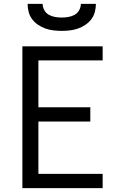

<svg xmlns="http://www.w3.org/2000/svg" viewBox="-20 -975 640 995"><path d="M96 0V-735H512V-662H179V-419H448V-345H179V-74H512V0ZM300 -815Q279 -815 257.5 -817.5Q236 -820 216 -827Q196 -834 178 -846Q160 -858 147 -875Q134 -892 128.5 -913Q123 -934 123 -955H201Q201 -938 209.5 -922.5Q218 -907 233 -898.5Q248 -890 265.5 -887Q283 -884 300 -884Q317 -884 334.5 -887Q352 -890 367 -898.5Q382 -907 390.5 -922.5Q399 -938 399 -955H477Q477 -934 471.5 -913Q466 -892 453 -875Q440 -858 422 -846Q404 -834 384 -827Q364 -820 342.5 -817.5Q321 -815 300 -815Z"/></svg>

Font: R Plex Mono
Style: Regular
Weight: 400
Monospace: yes
Designer: Belleve Invis
Foundry: Belleve Invis
Version: Version 31.8.0